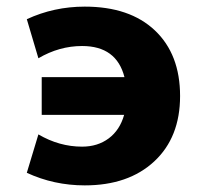

<svg xmlns="http://www.w3.org/2000/svg" viewBox="-20 -550 595 580"><path d="M106 -203V-317H356Q332 -411 228 -411Q159 -411 96 -374L61 -492Q143 -530 236 -530Q372 -530 448 -458Q524 -386 524 -260Q524 -135 446 -62.5Q368 10 236 10Q143 10 61 -28L96 -144Q159 -107 228 -107Q275 -107 308.5 -132Q342 -157 355 -203Z"/></svg>

Font: M PLUS 1p ExtraBold
Style: Regular
Weight: 800
Version: Version 1.062